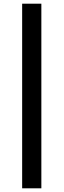

<svg xmlns="http://www.w3.org/2000/svg" viewBox="-20 -800 344 1040"><path d="M100 -780H204V220H100Z"/></svg>

Font: Engraving CC
Style: Bold
Weight: 700
Designer: indestructible type*
Foundry: Cowboy Collective
Version: Version 1.000